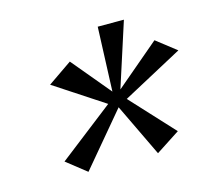

<svg xmlns="http://www.w3.org/2000/svg" viewBox="-70 -806 638 581"><g transform="rotate(-15 249.0 -515.5)"><path d="M362.8 -724.1 297.9 -522.9 436 -640.1 498 -591.8 309.1 -490.2 433.1 -356 357.9 -307.1 278.8 -472.2 140.1 -307.1 78.1 -356 251 -490.2 96.2 -591.8 171.9 -644 272.9 -522.9 280.8 -724.1Z"/></g></svg>

Font: Stilu Light
Style: Italic
Weight: 300
Italic angle: -10°
Designer: Genilson Lima Santos
Foundry: Genilson Lima Santos
Version: Version 1.200;PS 001.200;hotconv 1.0.88;makeotf.lib2.5.64775